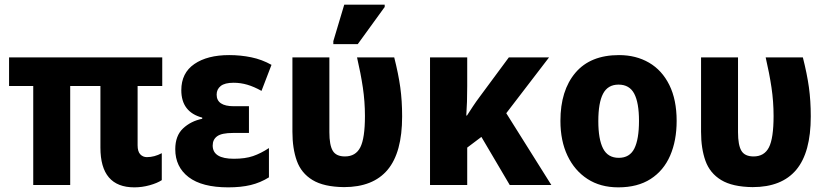

<svg xmlns="http://www.w3.org/2000/svg" viewBox="-20 -796 3563 826"><path d="M558 10Q412 10 412 -161V-426H282V0H123V-426H19V-549H678V-426H572V-171Q572 -144 583.5 -132Q595 -120 612 -120Q644 -120 676 -137V-21Q656 -8 623.5 1Q591 10 558 10Z M962 10Q849 10 791.5 -34Q734 -78 734 -154Q734 -212 767.5 -243.5Q801 -275 850 -285V-290Q760 -314 760 -408Q760 -482 816 -520.5Q872 -559 966 -559Q1015 -559 1061 -549.5Q1107 -540 1148 -517L1105 -405Q1073 -423 1044 -431.5Q1015 -440 985 -440Q947 -440 929.5 -426Q912 -412 912 -389Q912 -339 986 -339H1051V-224H982Q934 -224 914.5 -210Q895 -196 895 -170Q895 -113 986 -113Q1035 -113 1068.5 -124.5Q1102 -136 1137 -159V-33Q1100 -10 1058.5 0Q1017 10 962 10Z M1460 9Q1373 8 1324.5 -21.5Q1276 -51 1257 -104Q1238 -157 1238 -229V-549H1397V-227Q1397 -172 1411.5 -147.5Q1426 -123 1464 -123Q1510 -123 1530 -162Q1550 -201 1550 -297Q1550 -359 1541 -419.5Q1532 -480 1516 -549H1676Q1694 -478 1702 -420.5Q1710 -363 1710 -295Q1710 -140 1647.5 -65.5Q1585 9 1460 9ZM1414 -606V-619L1461 -776H1635V-766L1519 -606Z M2342 -549 2158 -309 2352 0H2173L2051 -207L1990 -161V0H1830V-549H1990V-426Q1990 -390 1989 -358.5Q1988 -327 1986 -299H1989Q2001 -318 2015 -339Q2029 -360 2044 -380L2169 -549Z M2891 -276Q2891 -191 2863 -126.5Q2835 -62 2779 -26Q2723 10 2640 10Q2563 10 2507.5 -26Q2452 -62 2421.5 -126Q2391 -190 2391 -276Q2391 -407 2455.5 -483Q2520 -559 2643 -559Q2716 -559 2772 -526.5Q2828 -494 2859.5 -430.5Q2891 -367 2891 -276ZM2554 -275Q2554 -197 2574.5 -157Q2595 -117 2642 -117Q2689 -117 2709 -157Q2729 -197 2729 -276Q2729 -354 2708.5 -393Q2688 -432 2641 -432Q2595 -432 2574.5 -393Q2554 -354 2554 -275Z M3218 9Q3131 8 3082.5 -21.5Q3034 -51 3015 -104Q2996 -157 2996 -229V-549H3155V-227Q3155 -172 3169.5 -147.5Q3184 -123 3222 -123Q3268 -123 3288 -162Q3308 -201 3308 -297Q3308 -359 3299 -419.5Q3290 -480 3274 -549H3434Q3452 -478 3460 -420.5Q3468 -363 3468 -295Q3468 -140 3405.5 -65.5Q3343 9 3218 9Z"/></svg>

Font: Noto Sans SemiCondensed ExtraBold
Style: Regular
Weight: 800
Width: 4
Designer: Monotype Design Team
Foundry: Monotype Imaging Inc.
Version: Version 2.013; ttfautohint (v1.8.4.7-5d5b)